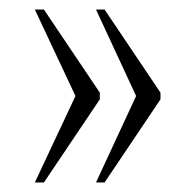

<svg xmlns="http://www.w3.org/2000/svg" viewBox="-20 -471 411 402"><path d="M181 -89H199L316 -263V-277L199 -451H181L265 -270ZM53 -89H72L189 -263V-277L72 -451H53L138 -270Z"/></svg>

Font: Noto Serif Thai ExtraCondensed ExtraLight
Style: Regular
Weight: 200
Width: 2
Designer: Monotype Design Team
Foundry: Monotype Imaging Inc.
Version: Version 2.002